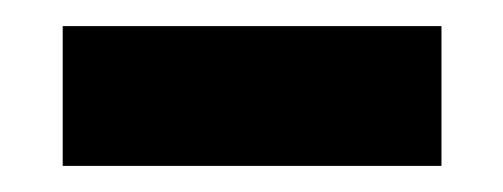

<svg xmlns="http://www.w3.org/2000/svg" viewBox="-20 -346 385 147"><path d="M318 -326H28V-219H318Z"/></svg>

Font: Geom Medium
Style: Bold
Weight: 500
Version: Version 1.102